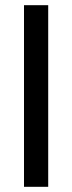

<svg xmlns="http://www.w3.org/2000/svg" viewBox="-20 -720 278 740"><path d="M72.5 0V-700H165.8V0Z"/></svg>

Font: Funnel Display Light
Style: Regular
Weight: 400
Version: Version 1.000